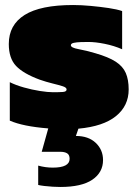

<svg xmlns="http://www.w3.org/2000/svg" viewBox="-20 -504 547 764"><path d="M220 240Q208 240 190 239Q172 238 156 236Q140 234 132 232V155Q161 163 190 163Q257 163 257 128Q257 112 247 106Q237 100 220 100H146L172 7Q71 -1 19 -24V-177Q43 -165 75 -156Q107 -147 138.5 -142Q170 -137 191 -137Q214 -137 229.5 -138Q245 -139 245 -148Q245 -156 229 -161Q213 -166 188.5 -172Q164 -178 138 -187Q73 -211 44 -241.5Q15 -272 15 -329Q15 -405 78 -444.5Q141 -484 271 -484Q303 -484 341 -480.5Q379 -477 412.5 -472Q446 -467 466 -460V-308Q434 -322 397 -329.5Q360 -337 332 -337Q318 -337 301.5 -336.5Q285 -336 273.5 -333.5Q262 -331 262 -324Q262 -314 292.5 -308.5Q323 -303 360 -292Q412 -277 440.5 -258.5Q469 -240 480.5 -213.5Q492 -187 492 -148Q492 -83 441.5 -42Q391 -1 292 8L282 37Q332 37 361 64.5Q390 92 390 133Q390 182 347.5 211Q305 240 220 240Z"/></svg>

Font: Kanit Black
Style: Regular
Weight: 900
Designer: Katatrad Team
Foundry: CadsonDemak
Version: Version 2.000; ttfautohint (v1.8.3)